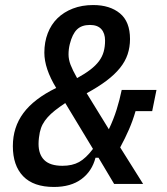

<svg xmlns="http://www.w3.org/2000/svg" viewBox="-20 -730 663 762"><path d="M371 -104H359Q345 -50 303 -19Q261 12 194 12Q113 12 72 -30.5Q31 -73 31 -150Q31 -225 73 -281.5Q115 -338 203 -381Q156 -458 156 -521Q156 -563 169.5 -598Q183 -633 208 -657.5Q233 -682 269 -696Q305 -710 350 -710Q416 -710 456 -677Q496 -644 496 -575Q496 -543 486.5 -514.5Q477 -486 456 -460Q435 -434 402.5 -409.5Q370 -385 324 -360L412 -217Q431 -257 443 -295.5Q455 -334 463 -373H601L584 -289H518Q507 -251 492 -216.5Q477 -182 457 -145L548 0H433ZM337 -631Q304 -631 285.5 -613Q267 -595 257 -555Q252 -535 252 -514Q252 -494 260 -473Q268 -452 286 -420Q317 -437 338.5 -453.5Q360 -470 373 -487.5Q386 -505 391.5 -525Q397 -545 397 -569Q397 -598 382 -614.5Q367 -631 337 -631ZM228 -72Q267 -72 294 -87Q321 -102 349 -139L239 -321Q215 -305 198 -291.5Q181 -278 169 -264.5Q157 -251 149.5 -237Q142 -223 138 -205Q136 -196 134.5 -183Q133 -170 133 -159Q133 -117 156 -94.5Q179 -72 228 -72Z"/></svg>

Font: IBM Plex Sans Cond Medm
Style: Italic
Weight: 500
Width: 3
Italic angle: -11°
Designer: Mike Abbink, Paul van der Laan, Pieter van Rosmalen
Foundry: Bold Monday
Version: Version 1.3